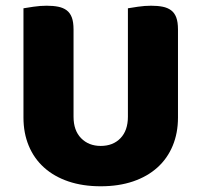

<svg xmlns="http://www.w3.org/2000/svg" viewBox="-20 -635 704 671"><path d="M602 -224Q602 -170 583.5 -125.5Q565 -81 530 -49.5Q495 -18 445 -1Q395 16 332 16Q269 16 219 -1Q169 -18 134 -49.5Q99 -81 80.5 -125.5Q62 -170 62 -224V-606Q73 -608 97 -611.5Q121 -615 143 -615Q166 -615 183.5 -611.5Q201 -608 213 -599Q225 -590 231 -574Q237 -558 237 -532V-227Q237 -179 263.5 -152Q290 -125 332 -125Q375 -125 401 -152Q427 -179 427 -227V-606Q438 -608 462 -611.5Q486 -615 508 -615Q531 -615 548.5 -611.5Q566 -608 578 -599Q590 -590 596 -574Q602 -558 602 -532Z"/></svg>

Font: Baloo Tammudu
Style: Regular
Weight: 400
Designer: Omkar Shende and Ek Type
Foundry: Ek Type
Version: Version 1.443;PS 1.000;hotconv 16.6.51;makeotf.lib2.5.65220;